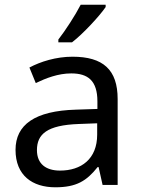

<svg xmlns="http://www.w3.org/2000/svg" viewBox="-20 -786 601 816"><path d="M429 -756V-766H323C300 -721 257 -655 228 -618V-606H286C333 -642 404 -719 429 -756ZM288 -545C218 -545 152 -524 105 -499L132 -433C176 -454 227 -474 283 -474C353 -474 394 -444 394 -355V-323L303 -320C128 -315 46 -256 46 -149C46 -40 118 10 215 10C305 10 348 -17 395 -76H399L416 0H480V-365C480 -490 418 -545 288 -545ZM314 -259 393 -262V-214C393 -110 325 -61 235 -61C177 -61 137 -88 137 -148C137 -216 180 -254 314 -259Z"/></svg>

Font: Noto Sans Syriac Western
Style: Regular
Weight: 400
Designer: Patrick Giasson and the Monotype Design Team
Foundry: Monotype Imaging Inc.
Version: Version 3.000